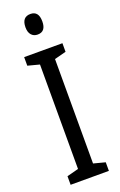

<svg xmlns="http://www.w3.org/2000/svg" viewBox="-174 -962 630 1009"><g transform="rotate(-20 141.5 -458.0)"><path d="M248 0H34V-48L99 -65V-649L34 -666V-714H248V-666L183 -649V-65L248 -48ZM142 -916Q188 -916 188 -858Q188 -801 142 -801Q120 -801 107 -816Q94 -831 94 -858Q94 -916 142 -916Z"/></g></svg>

Font: Noto Sans Malayalam ExtraCondensed
Style: Regular
Weight: 400
Width: 2
Designer: Jelle Bosma - Monotype Design Team
Foundry: Monotype Imaging Inc.
Version: Version 2.104; ttfautohint (v1.8.4.7-5d5b)